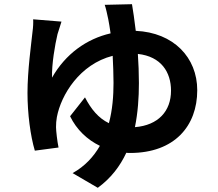

<svg xmlns="http://www.w3.org/2000/svg" viewBox="-20 -824 1040 915"><path d="M623 -218C637 -287 642 -358 642 -428C642 -475 640 -522 637 -567C748 -555 795 -480 795 -392C795 -294 734 -227 623 -218ZM479 -801C485 -785 491 -755 496 -732C500 -713 503 -691 507 -665C393 -639 292 -567 228 -454C226 -518 242 -610 254 -661C259 -678 266 -700 273 -721L138 -732C139 -717 138 -694 135 -673C129 -615 111 -488 111 -381C111 -283 125 -176 146 -106L259 -121C253 -149 247 -201 247 -218C247 -235 248 -249 251 -266C271 -372 360 -518 517 -558C519 -516 521 -472 521 -429C521 -367 516 -300 499 -237C449 -261 414 -304 385 -360L314 -270C345 -206 396 -158 456 -129C426 -77 385 -32 326 1L446 71C509 25 552 -32 582 -96C588 -95 594 -95 600 -95C812 -95 920 -224 920 -394C920 -550 807 -669 627 -677C621 -729 614 -774 609 -804Z"/></svg>

Font: Noto Sans Mono CJK JP Bold
Style: Regular
Weight: 700
Designer: Ryoko NISHIZUKA (kana & ideographs); Paul D. Hunt (Latin, Greek & Cyrillic); Wenlong ZHANG (bopomofo); Sandoll Communica
Foundry: Adobe Systems Incorporated
Version: Version 1.004;PS 1.004;hotconv 1.0.82;makeotf.lib2.5.63406